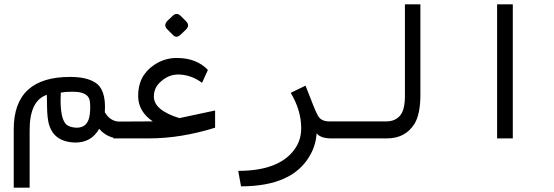

<svg xmlns="http://www.w3.org/2000/svg" viewBox="-20 -635 2540 881"><path d="M259 -210 258 -176Q258 -93 282 -66Q298 -50 332 -49Q385 -49 392 -111Q396 -145 392 -172Q385 -216 308 -214Q279 -214 259 -210ZM43 -42Q43 -283 303 -282Q374 -282 414 -258Q468 -227 461 -121V-120Q486 -77 530 -77H542V0H530Q473 0 435 -44Q399 20 324 19Q224 16 203 -71Q197 -97 196 -141Q196 -150 195 -200Q115 -173 116 -35V226H43Z M907 -255Q860 -290 805 -293Q752 -296 711 -254Q687 -230 686 -194Q684 -130 803 -93L967 -128V-49Q809 0 665 0H500V-77L681 -78Q615 -123 614 -192Q612 -286 687 -337Q736 -370 794 -369Q883 -368 934 -314ZM809.8 -561.4 833.3 -537.8Q852.6 -518.6 833.3 -499.3L808.7 -475.8Q789.4 -457.6 773.4 -474.7L748.8 -499.3Q728.5 -518.6 747.7 -538.9L771.3 -561.4Q790.5 -580.6 809.8 -561.4Z M1418 -150Q1431 -118 1439 -104Q1453 -78 1491 -78H1516V0H1499Q1452 0 1433 -23Q1429 31 1404 75Q1325 220 1086 220L1073 149Q1271 149 1339 39Q1363 0 1362 -51Q1361 -130 1314 -209L1382 -242Z M1909 -200Q1909 -112 1882 -67Q1840 0 1756 0H1493V-78H1753Q1793 -78 1816 -105Q1838 -131 1838 -194V-615H1909Z M2261 -615H2333V0H2261Z"/></svg>

Font: Vazir Code FD
Style: Code-FD
Weight: 400
Foundry: DejaVu fonts team - Redesigned by Saber Rastikerdar
Version: Version 1.1.2